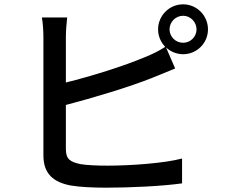

<svg xmlns="http://www.w3.org/2000/svg" viewBox="-20 -839 1040 889"><path d="M765 -703C765 -737 793 -766 828 -766C862 -766 890 -737 890 -703C890 -669 862 -641 828 -641C793 -641 765 -669 765 -703ZM712 -703C712 -671 725 -643 745 -622C714 -602 683 -587 650 -574C553 -533 403 -486 285 -457V-666C285 -695 288 -731 291 -758H174C179 -731 181 -690 181 -666V-119C181 -35 227 5 308 20C350 27 410 30 472 30C582 30 732 23 823 10V-105C740 -83 583 -72 478 -72C430 -72 383 -74 353 -79C306 -89 285 -101 285 -149V-353C411 -386 579 -436 686 -479C718 -491 758 -509 791 -522L749 -619C770 -600 797 -588 828 -588C891 -588 943 -639 943 -703C943 -767 891 -819 828 -819C764 -819 712 -767 712 -703Z"/></svg>

Font: Source Han Sans JP Medium
Style: Regular
Weight: 500
Designer: Ryoko NISHIZUKA 西塚涼子 (kana, bopomofo & ideographs); Paul D. Hunt (Latin, Greek & Cyrillic); Sandoll Communications 산돌커뮤니
Foundry: Adobe
Version: Version 2.002;hotconv 1.0.116;makeotfexe 2.5.65601